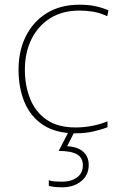

<svg xmlns="http://www.w3.org/2000/svg" viewBox="-20 -558 512 818"><path d="M302 10Q218 10 164 -25.5Q110 -61 84.5 -122.5Q59 -184 59 -261Q59 -342 90.5 -404.5Q122 -467 180 -502.5Q238 -538 319 -538Q355 -538 384.5 -532Q414 -526 442 -514L437 -489Q407 -503 377.5 -508Q348 -513 319 -513Q247 -513 195 -481Q143 -449 114.5 -392Q86 -335 86 -261Q86 -193 108.5 -137Q131 -81 178.5 -48Q226 -15 302 -15Q338 -15 373.5 -22Q409 -29 438 -41V-16Q413 -6 378 2Q343 10 302 10ZM358 145Q358 188 326 214Q294 240 245 240Q211 240 188 234V210Q201 214 213.5 215Q226 216 245 216Q283 216 308 198Q333 180 333 146Q333 114 308 99.5Q283 85 230 85L274 0H299L266 65Q310 67 334 88Q358 109 358 145Z"/></svg>

Font: Noto Sans Khmer UI Thin
Style: Regular
Weight: 100
Designer: Danh Hong and the Monotype Design Team
Foundry: Monotype Imaging Inc.
Version: Version 2.002; ttfautohint (v1.8.4.7-5d5b)